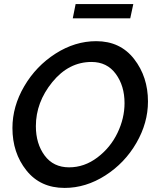

<svg xmlns="http://www.w3.org/2000/svg" viewBox="-20 -917 765 942"><path d="M337 -827 351 -897H634L619 -827ZM41 -289Q41 -395 99 -494Q157 -593 252.5 -654Q348 -715 452 -715Q570 -715 638 -627.5Q706 -540 706 -419Q706 -314 649 -215.5Q592 -117 496.5 -56Q401 5 297 5Q178 5 109.5 -81Q41 -167 41 -289ZM591 -411Q591 -496 548 -554.5Q505 -613 429 -613Q317 -613 236.5 -514Q156 -415 156 -298Q156 -212 199 -154Q242 -96 319 -96Q394 -96 458 -144.5Q522 -193 556.5 -265Q591 -337 591 -411Z"/></svg>

Font: Raleway-v4020 SemiBold
Style: Italic
Weight: 600
Italic angle: -12°
Designer: Matt McInerney, Pablo Impallari, Rodrigo Fuenzalida
Foundry: Matt McInerney, Pablo Impallari, Rodrigo Fuenzalida
Version: Version 4.020;PS 004.020;hotconv 1.0.88;makeotf.lib2.5.64775